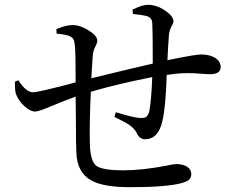

<svg xmlns="http://www.w3.org/2000/svg" viewBox="-20 -775 978 797"><path d="M519 2Q407 2 357 -27Q300 -60 297 -141Q295 -177 295 -288Q294 -345 294 -374Q247 -357 187 -332Q140 -312 126 -312Q106 -312 82 -333.5Q58 -355 47 -383Q42 -394 42 -428Q42 -433 42 -436L56 -442Q88 -392 117 -392Q140 -392 294 -433Q294 -554 291 -584Q289 -605 284.5 -612.5Q280 -620 269 -625Q256 -631 220 -635Q216 -635 215 -635L214 -654Q254 -671 281 -671Q313 -671 348.5 -648.5Q384 -626 384 -606Q384 -598 378 -586Q367 -567 365 -545Q363 -520 359 -450Q530 -492 614 -511Q614 -522 614 -545Q614 -649 612 -680Q611 -702 587 -709Q569 -713 532 -717L530 -735Q570 -755 594 -755Q630 -755 665 -731.5Q700 -708 700 -686Q700 -679 693 -668Q682 -647 681 -627Q678 -590 675 -525Q790 -549 815 -549Q848 -549 871 -536Q896 -521 896 -497Q896 -467 852 -467Q839 -467 813 -469Q757 -474 711 -469Q701 -468 680 -465Q675 -464 672 -464Q668 -331 654 -272Q637 -197 582 -197Q559 -197 548 -222Q540 -240 516 -257Q502 -267 468 -283Q459 -288 455 -290L461 -309Q539 -285 566 -285Q579 -285 586 -289Q594 -295 599 -310Q608 -352 612 -455Q465 -426 357 -394Q351 -268 353 -178Q355 -106 379.5 -87Q404 -68 493 -68Q570 -68 669 -87Q702 -94 711 -94Q737 -94 755 -84Q774 -72 774 -52Q774 -37 764 -28.5Q754 -20 730 -14Q669 2 519 2Z"/></svg>

Font: GenRyuMin TW M
Style: Regular
Weight: 500
Version: Version 1.501;PS 1;hotconv 16.6.51;makeotf.lib2.5.65220